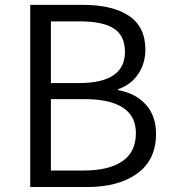

<svg xmlns="http://www.w3.org/2000/svg" viewBox="-20 -752 691 772"><path d="M101.6 0V-732.4H314.5Q431.6 -732.4 498 -688.5Q564.5 -644.5 564.5 -552.7Q564.5 -497.1 535.6 -454.1Q506.8 -411.1 455.1 -393.6V-389.6Q525.4 -377 566.4 -331.5Q607.4 -286.1 607.4 -213.9Q607.4 -109.4 532.2 -54.7Q457 0 330.1 0ZM184.6 -418H296.9Q482.4 -418 482.4 -543Q482.4 -608.4 438 -637.2Q393.6 -666 301.8 -666H184.6ZM184.6 -66.4H317.4Q417 -66.4 471.7 -103.5Q526.4 -140.6 526.4 -216.8Q526.4 -353.5 317.4 -353.5H184.6Z"/></svg>

Font: Gen Shin Gothic Normal
Style: Regular
Weight: 300
Designer: [Source Han Sans]
Ryoko NISHIZUKA  (kana & ideographs); Paul D. Hunt (Latin, Greek & Cyrillic); Wenlong ZHANG  (bopomofo
Version: Version 1.002.20150607